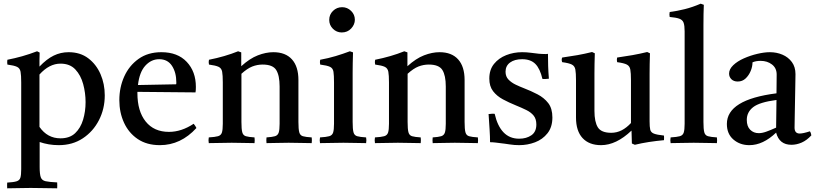

<svg xmlns="http://www.w3.org/2000/svg" viewBox="-20 -775 4421 1041"><path d="M19 246Q18 230 19 215Q54 213 70 208Q86 203 90.5 188.5Q95 174 95 142V-328Q95 -367 91.5 -386Q88 -405 72.5 -412.5Q57 -420 20 -425Q18 -439 20 -451Q61 -459 100 -470Q139 -481 181 -497L195 -490Q194 -465 194 -447.5Q194 -430 194 -414Q233 -455 271 -473.5Q309 -492 352 -492Q415 -492 458.5 -459Q502 -426 525 -373Q548 -320 548 -258Q548 -185 516.5 -123.5Q485 -62 429 -25Q373 12 299 12Q270 12 244 7.5Q218 3 195 -5V130Q195 169 201 186Q207 203 227 207.5Q247 212 290 214Q291 230 290 246Q256 246 221.5 245Q187 244 146 244Q107 244 79 245Q51 246 19 246ZM194 -87Q237 -25 308 -25Q358 -25 387.5 -53Q417 -81 430.5 -126Q444 -171 444 -221Q444 -271 431 -319Q418 -367 388.5 -398.5Q359 -430 308 -430Q247 -430 194 -371Z M847 12Q776 12 727 -21Q678 -54 652.5 -109.5Q627 -165 627 -232Q627 -301 653.5 -360Q680 -419 731 -455.5Q782 -492 855 -492Q943 -492 992.5 -439.5Q1042 -387 1042 -304Q1042 -294 1041.5 -286.5Q1041 -279 1040 -274L725 -277Q725 -273 725 -270Q725 -172 770 -116Q815 -60 896 -60Q964 -60 1030 -104Q1040 -92 1045 -81Q960 12 847 12ZM728 -314 935 -318Q936 -320 936 -323.5Q936 -327 936 -328Q936 -382 912.5 -418Q889 -454 843 -454Q800 -454 768 -419Q736 -384 728 -314Z M1425 1Q1423 -15 1425 -30Q1456 -32 1471 -36.5Q1486 -41 1491 -56Q1496 -71 1496 -104V-306Q1496 -366 1477.5 -395.5Q1459 -425 1404 -425Q1375 -425 1348 -414.5Q1321 -404 1289 -375V-114Q1289 -75 1293.5 -58Q1298 -41 1313 -36.5Q1328 -32 1360 -30Q1362 -15 1360 1Q1332 1 1301.5 0Q1271 -1 1236 -1Q1204 -1 1173 0Q1142 1 1112 1Q1109 -15 1112 -30Q1146 -32 1162 -36.5Q1178 -41 1183 -56Q1188 -71 1188 -104V-328Q1188 -367 1184.5 -386Q1181 -405 1165.5 -412.5Q1150 -420 1113 -425Q1110 -439 1113 -451Q1199 -468 1271 -497L1288 -491V-416Q1334 -458 1378 -475Q1422 -492 1462 -492Q1528 -492 1563 -453Q1598 -414 1598 -341V-114Q1598 -75 1602.5 -58Q1607 -41 1622 -36.5Q1637 -32 1670 -30Q1672 -15 1670 1Q1640 1 1611.5 0Q1583 -1 1545 -1Q1508 -1 1480.5 0Q1453 1 1425 1Z M1965 1Q1937 1 1907 0Q1877 -1 1842 -1Q1810 -1 1777.5 0Q1745 1 1715 1Q1712 -15 1715 -30Q1749 -32 1765 -36.5Q1781 -41 1786 -56Q1791 -71 1791 -104V-328Q1791 -367 1788 -386Q1785 -405 1769.5 -412.5Q1754 -420 1716 -425Q1713 -439 1716 -451Q1760 -459 1800 -471Q1840 -483 1877 -497L1894 -491Q1893 -460 1892.5 -433Q1892 -406 1892 -382V-114Q1892 -75 1896.5 -58Q1901 -41 1916.5 -36.5Q1932 -32 1965 -30Q1968 -15 1965 1ZM1765 -667Q1765 -696 1785.5 -716Q1806 -736 1835 -736Q1863 -736 1883.5 -716Q1904 -696 1904 -668Q1904 -642 1884 -620.5Q1864 -599 1833 -599Q1805 -599 1785 -619Q1765 -639 1765 -667Z M2326 1Q2324 -15 2326 -30Q2357 -32 2372 -36.5Q2387 -41 2392 -56Q2397 -71 2397 -104V-306Q2397 -366 2378.5 -395.5Q2360 -425 2305 -425Q2276 -425 2249 -414.5Q2222 -404 2190 -375V-114Q2190 -75 2194.5 -58Q2199 -41 2214 -36.5Q2229 -32 2261 -30Q2263 -15 2261 1Q2233 1 2202.5 0Q2172 -1 2137 -1Q2105 -1 2074 0Q2043 1 2013 1Q2010 -15 2013 -30Q2047 -32 2063 -36.5Q2079 -41 2084 -56Q2089 -71 2089 -104V-328Q2089 -367 2085.5 -386Q2082 -405 2066.5 -412.5Q2051 -420 2014 -425Q2011 -439 2014 -451Q2100 -468 2172 -497L2189 -491V-416Q2235 -458 2279 -475Q2323 -492 2363 -492Q2429 -492 2464 -453Q2499 -414 2499 -341V-114Q2499 -75 2503.5 -58Q2508 -41 2523 -36.5Q2538 -32 2571 -30Q2573 -15 2571 1Q2541 1 2512.5 0Q2484 -1 2446 -1Q2409 -1 2381.5 0Q2354 1 2326 1Z M2662 -158Q2677 -92 2710 -57.5Q2743 -23 2795 -23Q2834 -23 2861 -41.5Q2888 -60 2888 -100Q2888 -130 2873.5 -148Q2859 -166 2833.5 -178.5Q2808 -191 2776 -204Q2739 -219 2706.5 -236.5Q2674 -254 2653.5 -280.5Q2633 -307 2633 -349Q2633 -397 2658.5 -428.5Q2684 -460 2724.5 -476Q2765 -492 2811 -492Q2834 -492 2857 -489Q2880 -486 2882 -486Q2902 -483 2919 -482.5Q2936 -482 2937 -482Q2938 -482 2941.5 -482Q2945 -482 2951 -483Q2951 -451 2952 -418Q2953 -385 2956 -348Q2955 -348 2952 -348Q2943 -347 2935.5 -346.5Q2928 -346 2921 -347Q2908 -403 2882.5 -428.5Q2857 -454 2811 -454Q2770 -454 2745.5 -436Q2721 -418 2721 -386Q2721 -360 2737 -343.5Q2753 -327 2776 -316Q2799 -305 2820 -297Q2859 -282 2894.5 -263.5Q2930 -245 2952.5 -216Q2975 -187 2975 -138Q2975 -86 2948.5 -52.5Q2922 -19 2881 -3.5Q2840 12 2795 12Q2769 12 2743.5 8Q2718 4 2716 4Q2714 4 2699.5 2Q2685 0 2667.5 -2Q2650 -4 2637 -4Q2637 -35 2634.5 -73Q2632 -111 2629 -157Q2631 -157 2634 -157Q2643 -158 2649.5 -158.5Q2656 -159 2662 -158Z M3239 12Q3174 12 3138.5 -26.5Q3103 -65 3103 -138V-340Q3103 -379 3099.5 -398Q3096 -417 3080.5 -425Q3065 -433 3028 -438Q3023 -451 3028 -463Q3071 -469 3110.5 -476Q3150 -483 3190 -493L3205 -486Q3204 -455 3203.5 -427.5Q3203 -400 3203 -376V-174Q3203 -114 3221.5 -84.5Q3240 -55 3294 -55Q3324 -55 3350.5 -68.5Q3377 -82 3401 -108V-340Q3401 -379 3397.5 -398Q3394 -417 3378.5 -425Q3363 -433 3326 -438Q3323 -451 3326 -463Q3369 -469 3408.5 -476Q3448 -483 3489 -493L3504 -486Q3503 -455 3502.5 -427.5Q3502 -400 3502 -376V-117Q3502 -87 3505.5 -72Q3509 -57 3525.5 -50.5Q3542 -44 3580 -40Q3581 -28 3580 -15Q3537 -11 3498 -5Q3459 1 3422 10L3406 3L3404 -67Q3321 12 3239 12Z M3867 1Q3838 1 3808 0Q3778 -1 3741 -1Q3704 -1 3675 0Q3646 1 3616 1Q3613 -15 3616 -30Q3650 -32 3666 -36.5Q3682 -41 3687 -56Q3692 -71 3692 -104V-605Q3692 -636 3686.5 -651.5Q3681 -667 3663.5 -673.5Q3646 -680 3611 -683Q3608 -696 3611 -710Q3651 -715 3693 -725.5Q3735 -736 3779 -755L3796 -749Q3795 -727 3794.5 -699Q3794 -671 3794 -638V-114Q3794 -75 3798.5 -58Q3803 -41 3818.5 -36.5Q3834 -32 3867 -30Q3869 -15 3867 1Z M4271 10Q4205 10 4188 -56Q4117 12 4043 12Q3992 12 3956.5 -18.5Q3921 -49 3921 -103Q3921 -235 4190 -269Q4190 -293 4190.5 -318Q4191 -343 4191 -371Q4191 -406 4165.5 -425.5Q4140 -445 4104 -445Q4078 -445 4060 -437Q4060 -414 4050 -390Q4040 -366 4022.5 -349.5Q4005 -333 3980 -333Q3958 -333 3945.5 -345.5Q3933 -358 3933 -376Q3933 -400 3955.5 -421.5Q3978 -443 4013 -458.5Q4048 -474 4086 -483Q4124 -492 4154 -492Q4191 -492 4222.5 -478.5Q4254 -465 4273.5 -438.5Q4293 -412 4293 -373Q4293 -349 4292 -310.5Q4291 -272 4290.5 -228.5Q4290 -185 4289 -146Q4288 -107 4288 -83Q4288 -51 4316 -51Q4334 -51 4371 -63Q4375 -58 4376.5 -52Q4378 -46 4379 -41Q4354 -14 4326.5 -2Q4299 10 4271 10ZM4188 -83 4190 -233Q4098 -221 4063.5 -194Q4029 -167 4029 -125Q4029 -90 4047.5 -71.5Q4066 -53 4094 -53Q4112 -53 4134.5 -61Q4157 -69 4188 -83Z"/></svg>

Font: Tiro Tamil
Style: Regular
Weight: 400
Designer: Tamil: Fernando Mello & Fiona Ross. Latin: John Hudson.
Foundry: Tiro Typeworks Ltd.
Version: Version 1.52